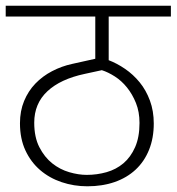

<svg xmlns="http://www.w3.org/2000/svg" viewBox="-30 -650 619 673"><path d="M351 -439Q380 -428 408.5 -408.5Q437 -389 459.5 -361.5Q482 -334 495.5 -297.5Q509 -261 509 -217Q509 -166 492.5 -125Q476 -84 445.5 -55.5Q415 -27 372 -12Q329 3 276 3Q229 3 186 -11.5Q143 -26 110.5 -54Q78 -82 59 -123Q40 -164 40 -218Q40 -261 54.5 -296Q69 -331 94 -357Q119 -383 152.5 -400.5Q186 -418 223 -426L304 -444V-592H-10V-630H569V-592H351ZM459 -219Q459 -258 446.5 -289Q434 -320 415 -343.5Q396 -367 372.5 -382Q349 -397 327 -404L267 -391Q182 -373 136 -330Q90 -287 90 -220Q90 -169 108 -134Q126 -99 153 -77.5Q180 -56 212.5 -46.5Q245 -37 274 -37Q310 -37 343.5 -46.5Q377 -56 402.5 -77.5Q428 -99 443.5 -134Q459 -169 459 -219Z"/></svg>

Font: Mukta ExtraLight
Style: Regular
Weight: 275
Designer: Girish Dalvi and Yashodeep Gholap
Foundry: Ek Type
Version: Version 2.538;PS 1.002;hotconv 16.6.51;makeotf.lib2.5.65220;